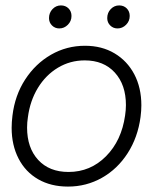

<svg xmlns="http://www.w3.org/2000/svg" viewBox="-20 -679 621 709"><path d="M23 -207Q23 -228 26 -252Q35 -327 73 -385.5Q111 -444 168.5 -477Q226 -510 294 -510Q356 -510 403 -482Q450 -454 476 -404.5Q502 -355 502 -290Q502 -270 499 -247Q489 -172 451.5 -113.5Q414 -55 356.5 -22.5Q299 10 231 10Q168 10 121 -17Q74 -44 48.5 -93.5Q23 -143 23 -207ZM442 -253Q445 -273 445 -291Q445 -366 404 -411Q363 -456 293 -456Q239 -456 194 -429Q149 -402 120 -354.5Q91 -307 83 -246Q80 -227 80 -208Q80 -133 121 -88.5Q162 -44 233 -44Q314 -44 371.5 -102Q429 -160 442 -253ZM161 -612Q161 -632 174 -645.5Q187 -659 205 -659Q222 -659 233 -648Q244 -637 244 -620Q244 -601 230.5 -587.5Q217 -574 199 -574Q183 -574 172 -585Q161 -596 161 -612ZM376 -612Q376 -632 389 -645.5Q402 -659 420 -659Q437 -659 448 -648Q459 -637 459 -620Q459 -601 445.5 -587.5Q432 -574 414 -574Q398 -574 387 -585Q376 -596 376 -612Z"/></svg>

Font: Bellota
Style: Italic
Weight: 400
Italic angle: -7.5°
Designer: Kemie Guaida
Foundry: Kemie Guaida
Version: Version 4.001